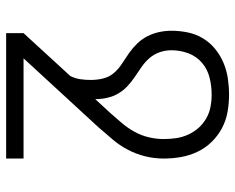

<svg xmlns="http://www.w3.org/2000/svg" viewBox="-92 -476 783 640"><g transform="rotate(90 300.0 -156.5)"><path d="M509 215H91V157L234 1Q242 -15 244.5 -32Q247 -49 247 -67Q247 -88 242 -108.5Q237 -129 223.5 -144.5Q210 -160 192 -171.5Q174 -183 157 -195Q140 -207 125.5 -222Q111 -237 101.5 -255.5Q92 -274 87.5 -294.5Q83 -315 83 -336Q83 -363 88.5 -390Q94 -417 108 -440.5Q122 -464 143.5 -481.5Q165 -499 190 -509.5Q215 -520 242 -524Q269 -528 296 -528Q325 -528 353.5 -523Q382 -518 407.5 -504.5Q433 -491 453.5 -470Q474 -449 486.5 -422.5Q499 -396 504 -367.5Q509 -339 509 -310Q509 -279 501.5 -248.5Q494 -218 479.5 -190.5Q465 -163 445 -139.5Q425 -116 405 -93L175 157H509ZM311 -82 357 -132Q374 -151 390.5 -170.5Q407 -190 419.5 -212.5Q432 -235 438 -260Q444 -285 444 -310Q444 -331 441 -351.5Q438 -372 429.5 -391Q421 -410 407.5 -425.5Q394 -441 376 -451.5Q358 -462 337.5 -466Q317 -470 296 -470Q267 -470 239 -463Q211 -456 189.5 -437.5Q168 -419 158 -392Q148 -365 148 -336Q148 -316 154.5 -297Q161 -278 174 -263Q187 -248 203.5 -236.5Q220 -225 236.5 -214Q253 -203 267.5 -189.5Q282 -176 292 -159Q302 -142 306.5 -122Q311 -102 311 -82Z"/></g></svg>

Font: Iosevka Light Extended
Style: Regular
Weight: 300
Width: 7
Monospace: yes
Designer: Belleve Invis
Foundry: Belleve Invis
Version: Version 32.5.0; ttfautohint (v1.8.4)